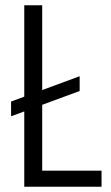

<svg xmlns="http://www.w3.org/2000/svg" viewBox="-20 -708 419 728"><path d="M22 -267V-323L282 -419V-363ZM72 0V-688H140V-61H365V0Z"/></svg>

Font: Saira Condensed
Style: Regular
Weight: 400
Width: 3
Designer: Hector Gatti with collaboration of the Omnibus-Type team
Foundry: Omnibus-Type
Version: Version 1.101